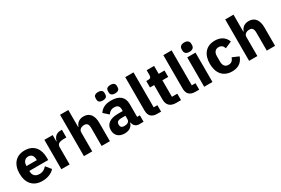

<svg xmlns="http://www.w3.org/2000/svg" viewBox="84 -1856 4345 2972"><g transform="rotate(-30 2257.0 -369.5)"><path d="M288 12C384 12 461 -21 508 -75L434 -167C401 -133 367 -104 305 -104C226 -104 189 -148 189 -217V-225H526V-269C526 -411 456 -537 282 -537C124 -537 36 -429 36 -263C36 -95 127 12 288 12ZM285 -428C344 -428 373 -385 373 -321V-312H189V-320C189 -385 226 -428 285 -428Z M779 0V-307C779 -368 821 -387 907 -387H944V-525H918C836 -525 796 -469 784 -411H779V-525H631V0Z M1035 0H1183V-340C1183 -392 1230 -417 1278 -417C1332 -417 1351 -384 1351 -317V0H1499V-329C1499 -461 1442 -537 1335 -537C1252 -537 1208 -491 1189 -436H1183V-740H1035Z M1720 -600C1780 -600 1800 -628 1800 -663V-688C1800 -723 1780 -751 1720 -751C1660 -751 1640 -723 1640 -688V-663C1640 -628 1660 -600 1720 -600ZM1940 -600C2000 -600 2020 -628 2020 -663V-688C2020 -723 2000 -751 1940 -751C1880 -751 1860 -723 1860 -688V-663C1860 -628 1880 -600 1940 -600ZM2101 0V-115H2052V-345C2052 -469 1976 -537 1828 -537C1718 -537 1658 -499 1616 -437L1704 -359C1727 -391 1758 -421 1817 -421C1879 -421 1904 -389 1904 -338V-305H1821C1682 -305 1596 -252 1596 -141C1596 -50 1654 12 1759 12C1839 12 1897 -24 1913 -92H1919C1928 -36 1966 0 2019 0ZM1814 -91C1770 -91 1745 -109 1745 -147V-162C1745 -200 1775 -221 1832 -221H1904V-159C1904 -111 1863 -91 1814 -91Z M2414 0V-115H2348V-740H2200V-144C2200 -51 2246 0 2347 0Z M2770 0V-115H2674V-410H2778V-525H2674V-667H2541V-581C2541 -545 2529 -525 2489 -525H2452V-410H2526V-153C2526 -53 2580 0 2682 0Z M3095 0V-115H3029V-740H2881V-144C2881 -51 2927 0 3028 0Z M3258 -581C3318 -581 3344 -612 3344 -654V-676C3344 -718 3318 -749 3258 -749C3198 -749 3172 -718 3172 -676V-654C3172 -612 3198 -581 3258 -581ZM3184 0H3332V-525H3184Z M3682 12C3785 12 3860 -33 3895 -133L3780 -183C3765 -141 3741 -105 3682 -105C3622 -105 3591 -147 3591 -213V-311C3591 -377 3622 -420 3682 -420C3734 -420 3763 -388 3772 -348L3892 -400C3861 -486 3788 -537 3682 -537C3524 -537 3437 -431 3437 -263C3437 -95 3524 12 3682 12Z M3987 0H4135V-340C4135 -392 4182 -417 4230 -417C4284 -417 4303 -384 4303 -317V0H4451V-329C4451 -461 4394 -537 4287 -537C4204 -537 4160 -491 4141 -436H4135V-740H3987Z"/></g></svg>

Font: IBM Plex Sans Thai Looped
Style: Bold
Weight: 700
Designer: Mike Abbink, Paul van der Laan, Pieter van Rosmalen, Ben Mitchell, Mark Frömberg
Foundry: Bold Monday
Version: Version 1.1